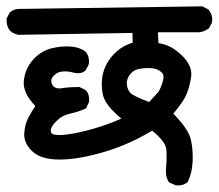

<svg xmlns="http://www.w3.org/2000/svg" viewBox="-32 -588 675 593"><path d="M508.8 -16.6 493.2 -23.4 490.2 -24.4 488.8 -26.9Q478 -43.5 481 -70.8Q483.4 -94.2 481.9 -124.5Q481 -149.4 438 -184.6Q369.1 -142.6 292.5 -119.6Q212.4 -95.7 154.8 -95.2Q94.7 -94.7 67.9 -120.6Q40.5 -146.5 43 -177.2Q44.9 -205.1 56.6 -226.6Q65.9 -243.7 77.1 -260.7Q38.1 -300.8 41.5 -337.9Q45.4 -376.5 70.8 -404.3Q96.2 -431.6 127.9 -439Q158.2 -446.3 185.5 -444.3Q213.4 -442.4 230.5 -429.7L231 -429.2L231.9 -428.7Q245.6 -413.1 242.2 -390.1L241.7 -388.7L241.2 -387.2L233.4 -372.6L232.4 -370.6L231 -369.6Q217.3 -357.4 192.9 -364.3Q175.3 -369.1 157.2 -366.7Q153.3 -366.2 149.9 -365Q146.5 -363.8 143.3 -361.8Q140.1 -359.9 137.2 -357.2Q134.3 -354.5 131.3 -351.1Q122.1 -339.4 129.9 -325.9Q137.7 -312.5 157.2 -315.4Q170.4 -317.4 183.8 -318.4Q197.3 -319.3 210.9 -319.3H213.4L215.3 -318.4L231 -310.5L232.4 -309.6L233.9 -308.1Q239.7 -301.8 241.9 -293Q244.1 -284.2 243.2 -274.4L242.7 -272.5L242.2 -271.5L235.4 -256.8L233.9 -253.4L230.5 -252Q218.8 -246.6 206.8 -242.9Q194.8 -239.3 182.1 -236.3Q161.1 -232.4 143.1 -214.8Q125.5 -197.8 125 -186Q124.5 -180.7 126.2 -178Q127.9 -175.3 132.3 -173.3Q137.2 -171.4 148.2 -170.9Q159.2 -170.4 177.2 -172.9Q212.9 -177.7 261.7 -191.9Q303.2 -204.1 342.8 -221.7Q327.1 -234.9 312.5 -250Q291 -273.4 286.1 -294.4Q281.2 -314.5 282.7 -338.4Q284.2 -362.8 294.9 -385.3Q300.3 -397 308.6 -408Q316.9 -418.9 328.6 -429.2Q349.1 -447.8 377.9 -456.1L377 -486.3L26.4 -480.5H25.9H24.9Q17.6 -481.9 11.2 -484.9Q4.9 -487.8 -0.5 -492.7L-1.5 -493.2L-2 -494.1Q-12.7 -508.8 -11.7 -528.8V-531.2L-10.7 -532.7L-2.9 -547.4L-2 -549.3L-0.5 -550.3Q11.7 -561.5 32.2 -560.5L590.8 -568.4H593.3L595.2 -567.4L609.9 -559.6L611.8 -558.6L613.3 -556.6Q625.5 -541 623 -520.5L622.6 -518.6L622.1 -517.1L614.3 -502.4L612.8 -500L610.8 -499Q599.6 -490.7 584.5 -488.3H584H583H455.6L457.5 -454.6Q493.7 -450.2 525.9 -420.4Q564.5 -385.3 558.1 -348.6Q552.2 -315.4 543.5 -295.4Q539.6 -285.6 529.5 -271.2Q519.5 -256.8 503.4 -236.8Q526.9 -212.9 540.3 -193.1Q553.7 -173.3 557.6 -156.7Q564.5 -125 563 -90.3Q561.5 -55.2 548.8 -28.3L547.9 -25.9L546.4 -24.9Q532.2 -13.2 511.7 -15.6H510.3ZM455.6 -302.2Q459 -306.2 462.9 -314.7Q466.8 -323.2 470.7 -335.9Q477.1 -356.9 466.3 -365.2Q460 -371.1 451.9 -374Q443.8 -377 434.6 -377.4Q414.1 -378.9 395 -374.5Q378.9 -371.1 368.2 -356.4Q362.8 -348.6 360.8 -341.1Q358.9 -333.5 359.9 -326.2Q360.8 -317.9 363.8 -311.5Q366.7 -305.2 371.1 -300.3Q375 -296.4 390.6 -288.8Q406.2 -281.2 428.7 -272.9Z"/></svg>

Font: NaikaiFont
Style: Bold
Weight: 700
Version: Version 1.89